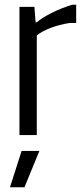

<svg xmlns="http://www.w3.org/2000/svg" viewBox="-20 -569 352 809"><path d="M71 67H146L83 220H22ZM62 -540H125L130 -475H135Q155 -493 196.5 -514Q238 -535 284 -549H301V-472H272Q229 -465 193.5 -451.5Q158 -438 135 -420V0H62Z"/></svg>

Font: Encode Sans Compressed
Style: Regular
Weight: 400
Designer: Pablo Impallari, Andres Torresi
Foundry: Pablo Impallari, Andres Torresi
Version: Version 1.000; ttfautohint (v1.00) -l 8 -r 50 -G 200 -x 14 -